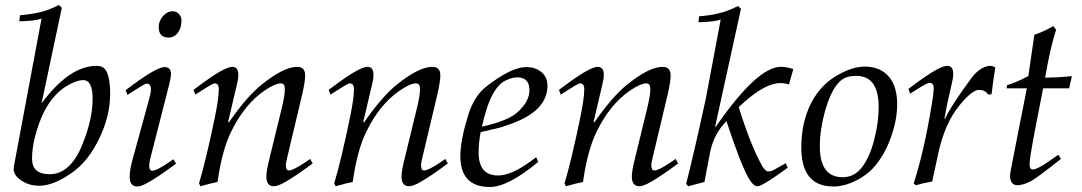

<svg xmlns="http://www.w3.org/2000/svg" viewBox="-20 -731 4324 767"><path d="M420 -356Q420 -268 377 -179Q332 -84 263 -38Q192 11 137 11Q96 11 65 -10Q28 -34 36 -69L146 -657Q121 -647 57 -646L60 -670Q104 -674 139 -682Q177 -691 215 -711L227 -700L146 -318Q257 -468 366 -468Q389 -468 400 -454Q420 -428 420 -356ZM350 -337Q350 -411 312 -411Q290 -411 257 -393.5Q224 -376 201 -350Q148 -294 120 -185Q108 -139 108 -97Q108 -35 178 -35Q262 -35 310 -156Q350 -255 350 -337Z M705 -649Q705 -619 690.5 -600Q676 -581 653 -581Q614 -581 614 -623Q614 -647 631 -666.5Q648 -686 670 -686Q685 -686 695 -675Q705 -664 705 -649ZM673 -95 683 -77Q614 -26 577 -5Q545 14 529 14Q498 14 498 -25Q498 -54 511 -99L575 -332Q583 -362 583 -374Q583 -397 565 -397Q559 -397 516 -369L489 -352L482 -371L509 -391Q607 -463 637 -463Q663 -463 663 -436Q663 -425 658 -402L583 -108Q576 -81 576 -69Q576 -49 589 -49Q604 -49 648 -78Z M1219 -96 1229 -78Q1160 -27 1123 -6Q1091 13 1074 13Q1044 13 1044 -26Q1044 -49 1057 -100L1107 -305Q1118 -352 1118 -375Q1118 -398 1102 -398Q1079 -398 1035 -368Q956 -313 904 -206Q867 -132 849 -4Q827 0 781 13L775 2Q803 -91 839 -266Q854 -339 854 -375Q854 -398 837 -398Q830 -398 787 -370L760 -353L753 -372L780 -392Q877 -464 908 -464Q932 -464 932 -432Q932 -416 926 -392L891 -243H895Q965 -344 1024 -392Q1113 -464 1167 -464Q1199 -464 1199 -430Q1199 -406 1188 -357L1129 -109Q1122 -82 1122 -70Q1122 -50 1134 -50Q1150 -50 1194 -79Z M1759 -96 1769 -78Q1700 -27 1663 -6Q1631 13 1614 13Q1584 13 1584 -26Q1584 -49 1597 -100L1647 -305Q1658 -352 1658 -375Q1658 -398 1642 -398Q1619 -398 1575 -368Q1496 -313 1444 -206Q1407 -132 1389 -4Q1367 0 1321 13L1315 2Q1343 -91 1379 -266Q1394 -339 1394 -375Q1394 -398 1377 -398Q1370 -398 1327 -370L1300 -353L1293 -372L1320 -392Q1417 -464 1448 -464Q1472 -464 1472 -432Q1472 -416 1466 -392L1431 -243H1435Q1505 -344 1564 -392Q1653 -464 1707 -464Q1739 -464 1739 -430Q1739 -406 1728 -357L1669 -109Q1662 -82 1662 -70Q1662 -50 1674 -50Q1690 -50 1734 -79Z M2167 -389Q2167 -297 2046 -246Q2023 -236 1980 -222L1900 -203Q1892 -160 1892 -121Q1892 -30 1970 -30Q2022 -30 2099 -86L2122 -103L2130 -84Q2009 16 1937 16Q1819 16 1819 -108Q1819 -168 1849 -267Q1873 -346 1921 -384Q2022 -463 2082 -463Q2119 -463 2143 -443Q2167 -423 2167 -389ZM2095 -371Q2095 -422 2046 -422Q2027 -422 2001 -410Q1946 -385 1914 -261L1905 -225Q1970 -239 2011 -259Q2045 -275 2070 -306.5Q2095 -338 2095 -371Z M2679 -96 2689 -78Q2620 -27 2583 -6Q2551 13 2534 13Q2504 13 2504 -26Q2504 -49 2517 -100L2567 -305Q2578 -352 2578 -375Q2578 -398 2562 -398Q2539 -398 2495 -368Q2416 -313 2364 -206Q2327 -132 2309 -4Q2287 0 2241 13L2235 2Q2263 -91 2299 -266Q2314 -339 2314 -375Q2314 -398 2297 -398Q2290 -398 2247 -370L2220 -353L2213 -372L2240 -392Q2337 -464 2368 -464Q2392 -464 2392 -432Q2392 -416 2386 -392L2351 -243H2355Q2425 -344 2484 -392Q2573 -464 2627 -464Q2659 -464 2659 -430Q2659 -406 2648 -357L2589 -109Q2582 -82 2582 -70Q2582 -50 2594 -50Q2610 -50 2654 -79Z M3149 -455 3132 -394Q3114 -399 3097 -399Q3036 -399 2945 -316L2931 -303Q2979 -150 3024 -69Q3038 -46 3049 -46Q3062 -46 3078 -56L3119 -79L3127 -61L3083 -30Q3022 13 3005 13Q2989 13 2969 -22Q2937 -80 2882 -247Q2832 -197 2817 -124L2794 -4L2729 13L2721 3Q2748 -100 2800 -339L2859 -653Q2837 -644 2770 -642L2773 -666Q2817 -669 2852 -678Q2890 -687 2928 -707L2940 -696L2837 -226L2839 -224Q3005 -464 3099 -464Q3123 -464 3149 -455Z M3564 -315Q3564 -255 3541 -188Q3518 -121 3481 -75Q3451 -36 3402.5 -11Q3354 14 3309 14Q3181 14 3181 -142Q3181 -243 3221 -320.5Q3261 -398 3337 -437Q3390 -465 3435 -465Q3499 -465 3534 -421Q3564 -382 3564 -315ZM3490 -304Q3490 -428 3400 -428Q3363 -428 3341 -411Q3302 -380 3276 -288Q3255 -212 3255 -147Q3255 -23 3346 -23Q3388 -23 3417 -55Q3453 -97 3472 -172Q3490 -240 3490 -304Z M3956 -462Q3946 -399 3941 -354H3927Q3915 -372 3891 -372Q3863 -372 3812 -309Q3755 -239 3729 -122L3704 -6Q3661 2 3639 9L3630 2Q3672 -129 3701 -307L3703 -319Q3710 -361 3710 -379Q3710 -400 3693 -400Q3684 -400 3643 -374L3616 -357L3609 -376L3636 -396Q3733 -468 3764 -468Q3788 -468 3788 -436Q3788 -420 3782 -396Q3764 -322 3753 -258L3755 -256Q3770 -291 3826 -371Q3864 -425 3872 -433Q3905 -468 3937 -468Q3944 -468 3956 -462Z M4262 -427 4251 -378H4147Q4108 -182 4097 -113Q4093 -88 4093 -74Q4093 -54 4106 -54Q4122 -54 4165 -83L4208 -113L4218 -96Q4120 -18 4096 -6Q4065 9 4045 9Q4015 9 4015 -30Q4015 -40 4028 -104L4082 -378H4001L4003 -391Q4034 -399 4088 -427L4112 -592Q4153 -606 4188 -627L4199 -612Q4177 -547 4155 -421Q4208 -421 4262 -427Z"/></svg>

Font: GFS Didot
Style: Italic
Weight: 400
Italic angle: -12°
Designer: Takis Katsoulidis and George D. Matthiopoulos
Foundry: George Matthiopoulos and Takis Katsoulidis
Version: Version 1.0